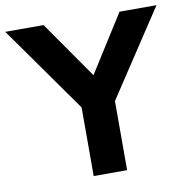

<svg xmlns="http://www.w3.org/2000/svg" viewBox="-81 -777 841 854"><g transform="rotate(-10 339.5 -350.0)"><path d="M274 0V-310L-2 -700H171L351 -442L514 -700H681L425 -312V0Z"/></g></svg>

Font: Lexend Deca SemiBold
Style: Regular
Weight: 600
Designer: Bonnie Shaver-Troup, Thomas Jockin
Foundry: Lexend
Version: Version 1.008; ttfautohint (v1.8.4.7-5d5b)